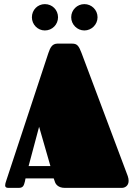

<svg xmlns="http://www.w3.org/2000/svg" viewBox="-20 -913 650 933"><path d="M258 -701C235 -700 225 -685 215 -655L11 -37C7 -26 5 -18 5 -12C5 -3 11 0 21 0H71C93 0 96 -12 101 -31L104 -46H241L247 -29C250 -19 262 0 295 0H572C588 0 605 -11 605 -34C605 -41 604 -48 601 -57L376 -656C363 -690 355 -701 331 -701ZM170 -297 225 -106H119ZM135 -829C135 -794 163 -765 198 -765C234 -765 262 -794 262 -829C262 -865 234 -893 198 -893C163 -893 135 -865 135 -829ZM326 -829C326 -794 355 -765 390 -765C425 -765 454 -794 454 -829C454 -865 425 -893 390 -893C355 -893 326 -865 326 -829Z"/></svg>

Font: Fascinate
Style: Regular
Weight: 900
Designer: Astigmatic (AOETI)
Foundry: Astigmatic (AOETI)
Version: Version 1.000